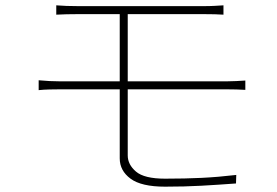

<svg xmlns="http://www.w3.org/2000/svg" viewBox="-20 -705 1040 720"><path d="M125 -404Q145 -402 166 -401Q187 -400 204 -400H429V-652H274Q250 -652 229.5 -651.5Q209 -651 191 -650V-685Q227 -682 274 -682Q288 -682 323.5 -682Q359 -682 407 -682Q455 -682 507.5 -682Q560 -682 608.5 -682Q657 -682 693 -682Q729 -682 743 -682Q767 -682 784.5 -683Q802 -684 818 -685V-650Q802 -651 785.5 -651.5Q769 -652 743 -652H459V-400H831Q847 -400 866.5 -401Q886 -402 900 -403V-368Q886 -369 867 -369.5Q848 -370 831 -370H459V-122Q459 -88 490 -61.5Q521 -35 599 -35Q674 -35 736 -38Q798 -41 866 -49L865 -17Q798 -12 735 -8.5Q672 -5 599 -5Q510 -5 469.5 -35Q429 -65 429 -111V-370H204Q187 -370 165.5 -369.5Q144 -369 125 -367Z"/></svg>

Font: Source Han Sans SC ExtraLight
Style: Regular
Weight: 250
Designer: Ryoko NISHIZUKA 西塚涼子 (kana, bopomofo & ideographs); Paul D. Hunt (Latin, Greek & Cyrillic); Sandoll Communications 산돌커뮤니
Foundry: Adobe
Version: Version 2.004;hotconv 1.0.118;makeotfexe 2.5.65603